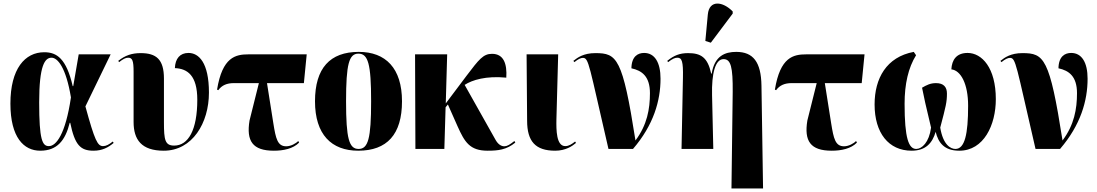

<svg xmlns="http://www.w3.org/2000/svg" viewBox="-20 -844 6214 1088"><path d="M208 10C303 10 350 -47 375 -148H378C404 -23 435 10 510 10C559 10 593 -8 624 -34L619 -42C598 -25 581 -16 564 -16C533 -16 517 -47 464 -241L607 -536H426L395 -356H392C356 -512 302 -548 231 -548C121 -548 39 -454 39 -257C39 -65 115 10 208 10ZM257 -16C220 -16 202 -50 202 -264C202 -473 234 -517 272 -517C307 -517 354 -461 382 -292C351 -82 298 -16 257 -16Z M908 10C1070 10 1164 -147 1164 -319C1164 -490 1106 -544 1048 -544C1000 -544 973 -512 971 -458C1042 -455 1098 -417 1098 -279C1098 -107 1047 -19 967 -19C915 -19 909 -51 909 -151V-399C909 -508 865 -543 777 -543C727 -543 689 -530 650 -499L655 -492C678 -510 692 -517 706 -517C730 -517 737 -501 737 -437V-153C737 -52 782 10 908 10Z M1217 -333C1237 -361 1266 -373 1305 -373H1447L1394 -161C1375 -45 1411 10 1532 10C1586 10 1641 -1 1675 -36L1670 -45C1657 -31 1628 -15 1602 -15C1553 -15 1543 -57 1529 -145L1493 -373H1702L1718 -536H1388C1315 -536 1240 -521 1210 -336Z M2010 10C2173 10 2258 -82 2258 -270C2258 -458 2165 -550 2013 -550C1850 -550 1765 -458 1765 -270C1765 -82 1858 10 2010 10ZM2012 0C1958 0 1941 -58 1941 -270C1941 -482 1958 -540 2011 -540C2066 -540 2083 -482 2083 -270C2083 -58 2066 0 2012 0Z M2334 0H2498L2505 -236L2518 -252L2573 -128C2613 -39 2642 10 2743 10C2802 10 2850 5 2900 -36L2895 -45C2869 -24 2853 -15 2838 -15C2820 -15 2803 -26 2789 -50L2613 -363C2656 -391 2734 -415 2849 -404C2854 -483 2834 -539 2768 -539C2718 -539 2694 -507 2624 -415L2506 -258L2514 -536H2332Z M3126 10C3186 10 3224 -17 3244 -34L3239 -42C3221 -28 3204 -16 3183 -16C3132 -16 3132 -109 3133 -166L3143 -536H2964L2967 -160C2967 -43 3014 10 3126 10Z M3428 0H3567C3684 -136 3723 -274 3723 -398C3723 -490 3690 -544 3630 -544C3595 -544 3559 -525 3558 -457C3618 -444 3663 -411 3663 -316C3663 -226 3647 -136 3581 -48C3508 -516 3476 -543 3354 -543C3288 -543 3254 -519 3229 -499L3235 -492C3257 -510 3272 -516 3283 -516C3317 -516 3317 -478 3428 0Z M4008 -602 4132 -767V-779C4077 -836 3999 -847 3991 -762L3977 -612ZM4125 224H4304L4295 -358C4293 -493 4248 -550 4152 -550C4088 -550 4029 -527 4013 -427H4010C3990 -519 3952 -543 3879 -543C3832 -543 3799 -530 3761 -499L3766 -492C3792 -512 3805 -517 3819 -517C3844 -517 3852 -496 3850 -404L3842 0H4022L4015 -305C4012 -427 4033 -509 4080 -509C4122 -509 4133 -463 4132 -323Z M4378 -333C4398 -361 4427 -373 4466 -373H4608L4555 -161C4536 -45 4572 10 4693 10C4747 10 4802 -1 4836 -36L4831 -45C4818 -31 4789 -15 4763 -15C4714 -15 4704 -57 4690 -145L4654 -373H4863L4879 -536H4549C4476 -536 4401 -521 4371 -336Z M5146 10C5227 10 5264 -35 5282 -97C5297 -36 5330 10 5416 10C5555 10 5623 -136 5623 -282C5623 -460 5544 -544 5463 -544C5400 -544 5374 -505 5371 -451C5425 -445 5466 -368 5466 -245C5466 -83 5447 0 5394 0C5367 0 5324 -23 5308 -121C5340 -242 5346 -266 5346 -314C5346 -350 5328 -373 5284 -373C5252 -373 5231 -362 5205 -347C5214 -301 5227 -240 5256 -121C5245 -37 5204 0 5172 0C5129 0 5106 -61 5106 -256C5106 -368 5127 -460 5171 -531L5158 -550C5003 -521 4936 -400 4936 -252C4936 -91 5015 10 5146 10Z M5848 0H5987C6104 -136 6143 -274 6143 -398C6143 -490 6110 -544 6050 -544C6015 -544 5979 -525 5978 -457C6038 -444 6083 -411 6083 -316C6083 -226 6067 -136 6001 -48C5928 -516 5896 -543 5774 -543C5708 -543 5674 -519 5649 -499L5655 -492C5677 -510 5692 -516 5703 -516C5737 -516 5737 -478 5848 0Z"/></svg>

Font: Noto Serif Display Condensed Black
Style: Regular
Weight: 900
Width: 3
Designer: Monotype Design Team
Foundry: Monotype Imaging Inc.
Version: Version 2.009